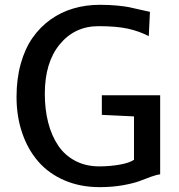

<svg xmlns="http://www.w3.org/2000/svg" viewBox="-20 -771 745 799"><path d="M48.8 -367.7Q48.8 -442.9 66.4 -505.9Q84 -568.8 115.5 -613.8Q147 -658.7 190.4 -689.7Q233.9 -720.7 285.6 -735.8Q337.4 -751 396 -751Q435.1 -751 467.3 -747.8Q499.5 -744.6 516.6 -741.2Q533.7 -737.8 561 -731.2Q588.4 -724.6 604 -721.7L599.1 -620.6Q559.6 -641.1 512.5 -651.6Q465.3 -662.1 390.1 -662.1Q291 -662.1 228.8 -586.7Q166.5 -511.2 166.5 -380.9Q166.5 -315.9 180.4 -261.5Q194.3 -207 221.7 -166Q249 -125 293 -101.8Q336.9 -78.6 393.1 -78.6Q436.5 -78.6 477.3 -85.7Q518.1 -92.8 537.6 -106V-286.6L403.8 -293V-374.5H646.5V-45.4Q633.3 -44.4 609.6 -35.9Q585.9 -27.3 561.3 -17.8Q536.6 -8.3 491.7 -0.2Q446.8 7.8 394.5 7.8Q314 7.8 248.3 -20.5Q182.6 -48.8 139.2 -98.9Q95.7 -148.9 72.3 -217.8Q48.8 -286.6 48.8 -367.7Z"/></svg>

Font: HaufeMerriweatherSans
Style: Regular
Weight: 400
Designer: Eben Sorkin ( eben@eyebytes.com )
Foundry: Eben Sorkin
Version: Version 1.56